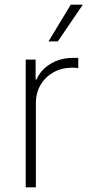

<svg xmlns="http://www.w3.org/2000/svg" viewBox="-20 -800 381 820"><path d="M89.8 0V-545.5H132.1V-460.2H136Q153.8 -502.1 196 -527.5Q238.3 -552.9 292.3 -552.9Q298.3 -552.9 303.8 -552.9Q309.3 -552.9 314.3 -552.6V-508.9Q310 -509.6 304.2 -510.3Q298.3 -511 289.8 -511Q244.3 -511 209 -491.5Q173.7 -471.9 153.4 -437.7Q133.2 -403.4 133.2 -359.4V0ZM187.1 -623.2 282.3 -780.2H333.8L226.9 -623.2Z"/></svg>

Font: Inter Extra Light BETA
Style: Regular
Weight: 200
Designer: Rasmus Andersson
Foundry: rsms
Version: Version 3.011;git-f93a4a705